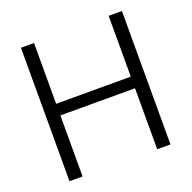

<svg xmlns="http://www.w3.org/2000/svg" viewBox="-125 -832 954 956"><g transform="rotate(-20 351.5 -353.5)"><path d="M84 -707H153.3V-384.8H548.8V-707H619.1V0H548.8V-323.2H153.3V0H84Z"/></g></svg>

Font: Pretendard JP Light
Style: Regular
Weight: 300
Designer: Base glyphs from Inter by Rasmus Andersson; Hangeul glyphs from Noto Sans CJK(Source Han Sans) by Jang Soo-young and Kan
Foundry: Kil Hyung-jin
Version: Version 1.309